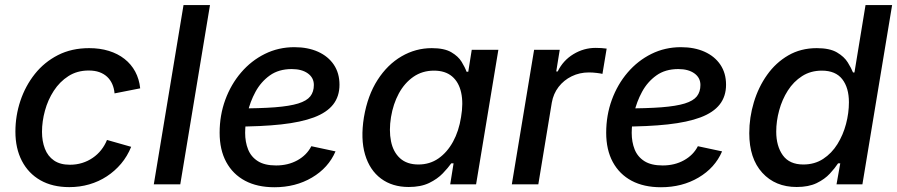

<svg xmlns="http://www.w3.org/2000/svg" viewBox="-20 -748 3640 779"><path d="M261.2 11.2Q192.9 11.2 144 -16.6Q95.2 -44.4 68.8 -95.2Q42.5 -146 42.5 -213.9Q42.5 -278.3 62.7 -338.9Q83 -399.4 121.3 -447.8Q159.7 -496.1 215.1 -524.4Q270.5 -552.7 341.8 -552.7Q385.3 -552.7 421.6 -541.5Q458 -530.3 485.1 -509Q512.2 -487.8 528.6 -457.5Q544.9 -427.2 548.8 -389.6L444.8 -369.1Q442.9 -390.1 435.3 -407.2Q427.7 -424.3 414.6 -436.5Q401.4 -448.7 383.1 -455.3Q364.7 -461.9 339.8 -461.9Q293 -461.9 257.6 -439.2Q222.2 -416.5 198.2 -379.6Q174.3 -342.8 162.4 -299.1Q150.4 -255.4 150.4 -212.9Q150.4 -175.3 162.1 -144.8Q173.8 -114.3 199 -96.9Q224.1 -79.6 263.7 -79.6Q290 -79.6 313.5 -86.9Q336.9 -94.2 356.4 -107.7Q376 -121.1 390.6 -139.6Q405.3 -158.2 414.1 -180.2L512.2 -152.3Q496.6 -113.8 471.2 -83.7Q445.8 -53.7 413.3 -32.5Q380.9 -11.2 342.3 0Q303.7 11.2 261.2 11.2Z M832 -727.5 711.4 0H604L724.6 -727.5Z M1093.3 11.7Q1023.9 11.7 974.4 -14.6Q924.8 -41 897.9 -90.6Q871.1 -140.1 871.1 -209.5Q871.1 -280.3 894 -343Q917 -405.8 958.3 -453.9Q999.5 -502 1054.7 -529.3Q1109.9 -556.6 1174.3 -556.6Q1229 -556.6 1270.3 -538.1Q1311.5 -519.5 1334.5 -485.4Q1357.4 -451.2 1357.4 -404.3Q1357.4 -356.9 1331.8 -324.2Q1306.2 -291.5 1253.7 -271.7Q1201.2 -252 1120.8 -243.2Q1040.5 -234.4 931.6 -234.4L944.8 -308.1Q1035.2 -308.1 1095.2 -312.7Q1155.3 -317.4 1189.9 -328.1Q1224.6 -338.9 1239 -357.2Q1253.4 -375.5 1253.4 -403.3Q1253.4 -432.6 1229 -450.2Q1204.6 -467.8 1163.6 -467.8Q1110.8 -467.8 1074.7 -441.9Q1038.6 -416 1016.6 -375.5Q994.6 -335 984.6 -290.5Q974.6 -246.1 974.6 -209Q974.6 -171.9 986.6 -141.8Q998.5 -111.8 1026.1 -94.2Q1053.7 -76.7 1100.1 -76.7Q1148.9 -76.7 1186.8 -97.7Q1224.6 -118.7 1243.2 -154.8L1341.3 -133.8Q1312.5 -66.9 1245.8 -27.6Q1179.2 11.7 1093.3 11.7Z M1638.2 10.7Q1571.8 10.7 1525.9 -23.4Q1480 -57.6 1461.2 -120.8Q1442.4 -184.1 1456.5 -272Q1471.7 -361.3 1512 -423.8Q1552.2 -486.3 1609.4 -519.5Q1666.5 -552.7 1731.9 -552.7Q1782.7 -552.7 1811 -536.1Q1839.4 -519.5 1853 -497.1Q1866.7 -474.6 1873 -457H1879.9L1894 -545.9H2002L1911.6 0H1806.6L1820.3 -85.4H1811Q1798.3 -67.4 1776.6 -44.7Q1754.9 -22 1721.2 -5.6Q1687.5 10.7 1638.2 10.7ZM1677.7 -80.6Q1723.6 -80.6 1759 -105.2Q1794.4 -129.9 1818.1 -173.1Q1841.8 -216.3 1850.6 -272.9Q1860.4 -329.6 1851.1 -372.1Q1841.8 -414.6 1814.2 -438Q1786.6 -461.4 1740.7 -461.4Q1693.4 -461.4 1657.2 -436.3Q1621.1 -411.1 1598.1 -368.7Q1575.2 -326.2 1566.4 -272.9Q1557.6 -218.8 1566.4 -175Q1575.2 -131.3 1603 -106Q1630.9 -80.6 1677.7 -80.6Z M2056.6 0 2147 -545.9H2251L2236.8 -458H2242.7Q2264.6 -502.9 2306.6 -528.3Q2348.6 -553.7 2396.5 -553.7Q2406.7 -553.7 2419.7 -553Q2432.6 -552.2 2441.4 -550.8L2424.3 -448.2Q2417 -450.2 2400.9 -452.1Q2384.8 -454.1 2369.1 -454.1Q2331.5 -454.1 2299.6 -438.5Q2267.6 -422.9 2246.3 -395.3Q2225.1 -367.7 2218.8 -331.5L2164.1 0Z M2661.6 11.7Q2592.3 11.7 2542.7 -14.6Q2493.2 -41 2466.3 -90.6Q2439.5 -140.1 2439.5 -209.5Q2439.5 -280.3 2462.4 -343Q2485.4 -405.8 2526.6 -453.9Q2567.9 -502 2623 -529.3Q2678.2 -556.6 2742.7 -556.6Q2797.4 -556.6 2838.6 -538.1Q2879.9 -519.5 2902.8 -485.4Q2925.8 -451.2 2925.8 -404.3Q2925.8 -356.9 2900.1 -324.2Q2874.5 -291.5 2822 -271.7Q2769.5 -252 2689.2 -243.2Q2608.9 -234.4 2500 -234.4L2513.2 -308.1Q2603.5 -308.1 2663.6 -312.7Q2723.6 -317.4 2758.3 -328.1Q2793 -338.9 2807.4 -357.2Q2821.8 -375.5 2821.8 -403.3Q2821.8 -432.6 2797.4 -450.2Q2772.9 -467.8 2731.9 -467.8Q2679.2 -467.8 2643.1 -441.9Q2606.9 -416 2585 -375.5Q2563 -335 2553 -290.5Q2543 -246.1 2543 -209Q2543 -171.9 2554.9 -141.8Q2566.9 -111.8 2594.5 -94.2Q2622.1 -76.7 2668.5 -76.7Q2717.3 -76.7 2755.1 -97.7Q2793 -118.7 2811.5 -154.8L2909.7 -133.8Q2880.9 -66.9 2814.2 -27.6Q2747.6 11.7 2661.6 11.7Z M3212.4 10.7Q3125.5 10.7 3072.8 -47.1Q3020 -105 3020 -207.5Q3020 -271.5 3038.6 -333Q3057.1 -394.5 3092.3 -444.1Q3127.4 -493.7 3178.2 -523.2Q3229 -552.7 3293.9 -552.7Q3346.2 -552.7 3375.7 -535.4Q3405.3 -518.1 3419.7 -494.6Q3434.1 -471.2 3440.9 -454.1H3446.8L3491.7 -727.5H3599.6L3479 0H3374L3389.2 -85.4H3380.4Q3367.7 -65.9 3346.9 -43.5Q3326.2 -21 3293.5 -5.1Q3260.7 10.7 3212.4 10.7ZM3239.3 -80.6Q3285.2 -80.6 3319.8 -103.3Q3354.5 -126 3377.7 -163.3Q3400.9 -200.7 3412.6 -245.1Q3424.3 -289.6 3424.3 -333Q3424.3 -392.1 3397.2 -426.8Q3370.1 -461.4 3314.5 -461.4Q3269 -461.4 3234.4 -439.2Q3199.7 -417 3176.5 -380.6Q3153.3 -344.2 3141.4 -300.5Q3129.4 -256.8 3129.4 -213.9Q3129.4 -155.3 3156.2 -117.9Q3183.1 -80.6 3239.3 -80.6Z"/></svg>

Font: Inter Medium
Style: Italic
Weight: 500
Italic angle: -9.3988°
Designer: Rasmus Andersson
Foundry: rsms
Version: Version 4.001;git-66647c0bb